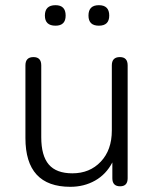

<svg xmlns="http://www.w3.org/2000/svg" viewBox="-20 -712 593 740"><path d="M251 8Q78 8 78 -180V-460Q78 -492 109 -492Q139 -492 139 -460V-183Q139 -112 168 -78Q197 -44 259 -44Q326 -44 368.5 -89Q411 -134 411 -209V-460Q411 -492 442 -492Q472 -492 472 -460V-25Q472 6 443 6Q413 6 413 -25V-86Q389 -40 346.5 -16Q304 8 251 8ZM361 -613Q321 -613 321 -652Q321 -692 361 -692Q401 -692 401 -652Q401 -613 361 -613ZM194 -613Q153 -613 153 -652Q153 -692 194 -692Q233 -692 233 -652Q233 -613 194 -613Z"/></svg>

Font: Nunito Light
Style: Regular
Weight: 300
Designer: Vernon Adams
Foundry: Vernon Adams
Version: Version 3.601; ttfautohint (v1.8.2.53-6de2)